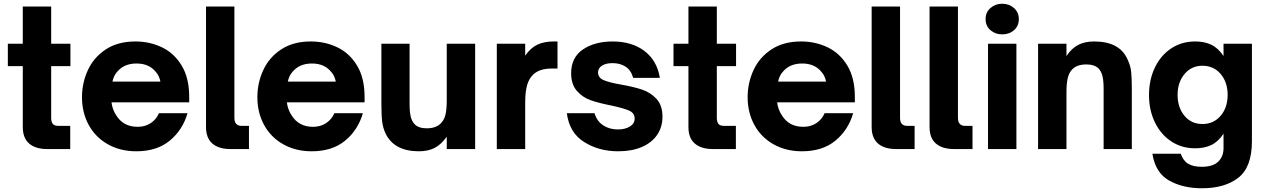

<svg xmlns="http://www.w3.org/2000/svg" viewBox="-20 -798 6781 1028"><path d="M233 0Q170 0 136 -29.5Q102 -59 102 -118V-444H22V-564H102V-763H254V-564H357V-444H254V-167Q254 -147 262 -135.5Q270 -124 294 -124H356V0Z M419 -278Q419 -354 450.5 -422.5Q482 -491 546.5 -533.5Q611 -576 705 -576Q782 -576 847.5 -544.5Q913 -513 953 -446.5Q993 -380 993 -280V-250H577Q579 -231 586 -212.5Q593 -194 602 -181Q640 -119 717 -119Q758 -119 788 -139.5Q818 -160 831 -192H984Q958 -102 889 -45Q820 12 710 12Q624 12 557.5 -25.5Q491 -63 455 -129Q419 -195 419 -278ZM839 -361Q832 -394 815 -412Q779 -458 711 -458Q643 -458 606 -412Q589 -393 582 -361Z M1214 0Q1151 0 1117 -29.5Q1083 -59 1083 -118V-763H1235V-167Q1235 -124 1274 -124H1313V0Z M1358 -278Q1358 -354 1389.5 -422.5Q1421 -491 1485.5 -533.5Q1550 -576 1644 -576Q1721 -576 1786.5 -544.5Q1852 -513 1892 -446.5Q1932 -380 1932 -280V-250H1516Q1518 -231 1525 -212.5Q1532 -194 1541 -181Q1579 -119 1656 -119Q1697 -119 1727 -139.5Q1757 -160 1770 -192H1923Q1897 -102 1828 -45Q1759 12 1649 12Q1563 12 1496.5 -25.5Q1430 -63 1394 -129Q1358 -195 1358 -278ZM1778 -361Q1771 -394 1754 -412Q1718 -458 1650 -458Q1582 -458 1545 -412Q1528 -393 1521 -361Z M2044 -84Q2031 -112 2026.5 -145Q2022 -178 2022 -244V-564H2173V-242Q2173 -200 2179 -174.5Q2185 -149 2199 -134Q2220 -111 2265 -111Q2319 -111 2345 -143Q2360 -160 2366 -188Q2372 -216 2372 -262V-564H2524V0H2372V-66Q2343 -25 2308 -6.5Q2273 12 2223 12Q2090 12 2044 -84Z M2640 0V-564H2792V-500Q2821 -542 2857.5 -559Q2894 -576 2944 -576H2965V-431H2933Q2869 -431 2835 -399Q2812 -377 2802 -341.5Q2792 -306 2792 -249V0Z M3015 -192H3163Q3176 -149 3209.5 -127Q3243 -105 3288 -105Q3327 -105 3352.5 -120.5Q3378 -136 3378 -163Q3378 -193 3348 -206Q3318 -219 3253 -233Q3187 -246 3143.5 -261Q3100 -276 3069 -311Q3038 -346 3038 -406Q3038 -491 3101.5 -533.5Q3165 -576 3260 -576Q3363 -576 3430.5 -525Q3498 -474 3513 -381H3370Q3359 -422 3329.5 -441Q3300 -460 3260 -460Q3224 -460 3203 -446.5Q3182 -433 3182 -410Q3182 -382 3212 -369Q3242 -356 3306 -345Q3374 -333 3418.5 -318Q3463 -303 3495 -268.5Q3527 -234 3527 -173Q3527 -118 3498.5 -76Q3470 -34 3416.5 -11Q3363 12 3290 12Q3186 12 3107 -38Q3028 -88 3015 -192Z M3797 0Q3734 0 3700 -29.5Q3666 -59 3666 -118V-444H3586V-564H3666V-763H3818V-564H3921V-444H3818V-167Q3818 -147 3826 -135.5Q3834 -124 3858 -124H3920V0Z M3983 -278Q3983 -354 4014.5 -422.5Q4046 -491 4110.5 -533.5Q4175 -576 4269 -576Q4346 -576 4411.5 -544.5Q4477 -513 4517 -446.5Q4557 -380 4557 -280V-250H4141Q4143 -231 4150 -212.5Q4157 -194 4166 -181Q4204 -119 4281 -119Q4322 -119 4352 -139.5Q4382 -160 4395 -192H4548Q4522 -102 4453 -45Q4384 12 4274 12Q4188 12 4121.5 -25.5Q4055 -63 4019 -129Q3983 -195 3983 -278ZM4403 -361Q4396 -394 4379 -412Q4343 -458 4275 -458Q4207 -458 4170 -412Q4153 -393 4146 -361Z M4778 0Q4715 0 4681 -29.5Q4647 -59 4647 -118V-763H4799V-167Q4799 -124 4838 -124H4877V0Z M5088 0Q5025 0 4991 -29.5Q4957 -59 4957 -118V-763H5109V-167Q5109 -124 5148 -124H5187V0Z M5422 0H5270V-564H5422ZM5257 -696Q5257 -732 5283 -755Q5309 -778 5346 -778Q5383 -778 5409 -755Q5435 -732 5435 -696Q5435 -659 5409.5 -636.5Q5384 -614 5346 -614Q5309 -614 5283 -636.5Q5257 -659 5257 -696Z M5538 0V-564H5690V-498Q5719 -541 5754.5 -558.5Q5790 -576 5838 -576Q5975 -576 6017 -480Q6033 -447 6036.5 -413Q6040 -379 6040 -320V0H5889V-322Q5889 -364 5883 -389.5Q5877 -415 5863 -430Q5841 -453 5797 -453Q5741 -453 5716 -421Q5702 -404 5696 -376Q5690 -348 5690 -302V0Z M6150 25H6302Q6315 63 6342 79Q6369 95 6414 95Q6474 95 6502.5 67.5Q6531 40 6531 -5V-82Q6502 -39 6465.5 -21.5Q6429 -4 6379 -4Q6307 -4 6251 -41Q6195 -78 6163.5 -143Q6132 -208 6132 -289Q6132 -371 6163.5 -436.5Q6195 -502 6251 -539Q6307 -576 6379 -576Q6429 -576 6465.5 -558.5Q6502 -541 6531 -498V-564H6683V-42Q6683 96 6611 153Q6539 210 6415 210Q6313 210 6239.5 168.5Q6166 127 6150 25ZM6553 -290Q6553 -358 6515.5 -402Q6478 -446 6418 -446Q6359 -446 6322 -401.5Q6285 -357 6285 -290Q6285 -223 6321.5 -178.5Q6358 -134 6418 -134Q6478 -134 6515.5 -178Q6553 -222 6553 -290Z"/></svg>

Font: Open Sauce One ExtraBold
Style: Regular
Weight: 800
Designer: Alfredo Marco Pradil
Foundry: Creative Sauce Fz LLC
Version: Version 1.477